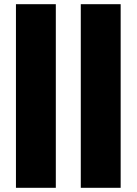

<svg xmlns="http://www.w3.org/2000/svg" viewBox="-20 -790 652 915"><path d="M56 105H246V-770H56ZM365 105H555V-770H365Z"/></svg>

Font: Bounded
Style: Bold
Weight: 700
Designer: Vlad Churkin
Version: Version 3.0